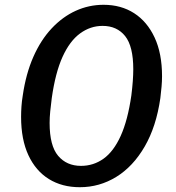

<svg xmlns="http://www.w3.org/2000/svg" viewBox="-20 -772 734 801"><path d="M412 -752Q485 -752 539.5 -717Q594 -682 625 -615.5Q656 -549 656 -454Q656 -433 654 -410.5Q652 -388 649 -363Q632 -244 583.5 -160.5Q535 -77 465 -34Q395 9 313 9Q239 9 184 -25Q129 -59 98.5 -124.5Q68 -190 68 -284Q68 -305 69.5 -327.5Q71 -350 75 -374Q88 -464 119 -534.5Q150 -605 195.5 -653.5Q241 -702 296 -727Q351 -752 412 -752ZM318 -80Q370 -80 412 -110Q454 -140 483.5 -205Q513 -270 528 -374Q532 -406 534 -433.5Q536 -461 536 -483Q536 -579 502 -621.5Q468 -664 408 -664Q357 -664 314 -632.5Q271 -601 241 -535Q211 -469 196 -363Q192 -333 189.5 -307Q187 -281 187 -259Q187 -164 222.5 -122Q258 -80 318 -80Z"/></svg>

Font: Libre Franklin Thin Medium
Style: Italic
Weight: 500
Italic angle: -8°
Version: Version 3.000